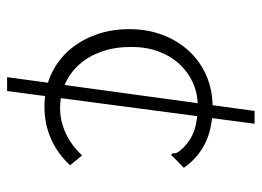

<svg xmlns="http://www.w3.org/2000/svg" viewBox="-118 -545 736 540"><g transform="rotate(90 250.0 -275.0)"><path d="M236 73H197L292 -623H328ZM280 -32Q231 -32 191 -50Q151 -68 122.5 -100Q94 -132 78 -175.5Q62 -219 62 -271Q62 -322 78.5 -365Q95 -408 124.5 -439.5Q154 -471 194 -488Q234 -505 281 -505Q340 -505 382 -484.5Q424 -464 452 -424L422 -395L416 -388L411 -393Q412 -400 408.5 -406.5Q405 -413 393 -425Q372 -445 345 -454Q318 -463 275 -463Q243 -463 213.5 -450Q184 -437 161 -412.5Q138 -388 125 -353.5Q112 -319 112 -276Q112 -231 124.5 -194.5Q137 -158 160 -131.5Q183 -105 215 -90.5Q247 -76 284 -76Q309 -76 333 -83.5Q357 -91 378.5 -105Q400 -119 417 -138L445 -104Q411 -68 369.5 -50Q328 -32 280 -32Z"/></g></svg>

Font: Inconsolata Light
Style: Regular
Weight: 300
Designer: Raph Levien, Cyreal, Brenton Simpson
Foundry: Raph Levien, Cyreal, Google
Version: Version 3.001